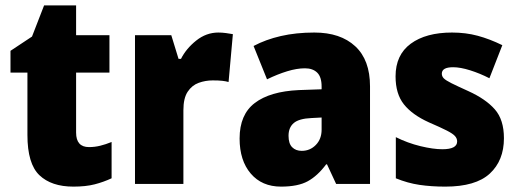

<svg xmlns="http://www.w3.org/2000/svg" viewBox="-20 -684 1928 714"><path d="M311 -137Q332 -137 352.5 -142Q373 -147 395 -156V-21Q365 -7 332 1.5Q299 10 253 10Q171 10 126.5 -32.5Q82 -75 82 -182V-414H19V-495L99 -548L144 -664H263V-553H387V-414H263V-191Q263 -137 311 -137Z M792 -563Q806 -563 820.5 -561Q835 -559 846 -557L830 -379Q820 -382 806.5 -383.5Q793 -385 771 -385Q744 -385 719 -376Q694 -367 678 -343Q662 -319 662 -274V0H482V-553H617L644 -465H653Q672 -503 709.5 -533Q747 -563 792 -563Z M1149 -563Q1246 -563 1301 -512Q1356 -461 1356 -363V0H1230L1196 -73H1193Q1161 -30 1124.5 -10Q1088 10 1025 10Q954 10 912.5 -38.5Q871 -87 871 -169Q871 -258 927.5 -301Q984 -344 1091 -349L1176 -352V-362Q1176 -398 1159.5 -414Q1143 -430 1114 -430Q1084 -430 1048 -419Q1012 -408 973 -389L923 -513Q968 -537 1024.5 -550Q1081 -563 1149 -563ZM1138 -245Q1092 -243 1072.5 -226.5Q1053 -210 1053 -179Q1053 -150 1066.5 -136.5Q1080 -123 1102 -123Q1133 -123 1154.5 -145Q1176 -167 1176 -202V-247Z M1854 -170Q1854 -87 1801.5 -38.5Q1749 10 1636 10Q1584 10 1540 3.5Q1496 -3 1452 -21V-174Q1496 -152 1543.5 -140.5Q1591 -129 1625 -129Q1680 -129 1680 -158Q1680 -169 1672 -178Q1664 -187 1641.5 -198.5Q1619 -210 1575 -229Q1513 -257 1482 -296Q1451 -335 1451 -400Q1451 -480 1507.5 -521.5Q1564 -563 1661 -563Q1712 -563 1756.5 -551Q1801 -539 1848 -516L1800 -393Q1765 -411 1728.5 -422.5Q1692 -434 1665 -434Q1623 -434 1623 -410Q1623 -400 1630.5 -392.5Q1638 -385 1659 -374.5Q1680 -364 1722 -345Q1786 -316 1820 -277.5Q1854 -239 1854 -170Z"/></svg>

Font: Noto Sans Gujarati SemiCondensed Black
Style: Regular
Weight: 900
Width: 4
Designer: Jelle Bosma - Monotype Design Team, Universal Thirst
Foundry: Monotype Imaging Inc.
Version: Version 2.106; ttfautohint (v1.8.4.7-5d5b)